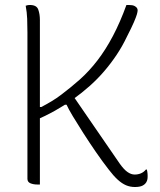

<svg xmlns="http://www.w3.org/2000/svg" viewBox="-20 -730 640 770"><path d="M264 -359Q313 -288 362 -216.5Q411 -145 460 -74Q477 -50 491.5 -40Q506 -30 520 -30Q534 -30 545.5 -35Q557 -40 565 -50H569Q570 -47 570.5 -43Q571 -39 571.5 -35.5Q572 -32 572 -28Q572 -24 572 -20Q572 -12 569.5 -5Q567 2 562 7Q558 11 552.5 14Q547 17 539 18.5Q531 20 521 20Q502 20 485.5 13Q469 6 452 -9.5Q435 -25 416 -50Q391 -82 364.5 -120.5Q338 -159 314 -196.5Q290 -234 272 -264Q254 -294 247 -310H232ZM497 -710Q512 -710 519.5 -706Q527 -702 529.5 -697.5Q532 -693 532 -689Q532 -683 529 -672.5Q526 -662 517 -641Q508 -620 489 -583Q471 -545 448 -510.5Q425 -476 398 -444.5Q371 -413 339.5 -385Q308 -357 273 -332Q238 -307 199.5 -285.5Q161 -264 118 -246V-301H146Q167 -312 187 -324Q207 -336 226 -350.5Q245 -365 263.5 -380Q282 -395 300 -411Q338 -445 371 -488Q404 -531 433 -586Q462 -641 487 -710ZM83 -707Q88 -709 92 -709.5Q96 -710 100 -710Q127 -710 133.5 -691.5Q140 -673 140 -650Q140 -568 140 -485.5Q140 -403 140 -320.5Q140 -238 140 -155.5Q140 -73 140 10Q138 10 135 10Q132 10 130 10Q114 10 102 5Q90 0 90 -13Q90 -111 90 -209Q90 -307 90 -405Q90 -503 90 -600Q90 -628 89 -654.5Q88 -681 83 -707Z"/></svg>

Font: Recursive Monospace Casual Light
Style: Regular
Weight: 300
Version: Version 1.047